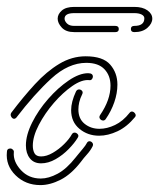

<svg xmlns="http://www.w3.org/2000/svg" viewBox="-40 -526 461 556"><path d="M259 -177Q253 -177 249.5 -182Q246 -187 250 -193Q280 -237 280 -278Q280 -307 262.5 -325.5Q245 -344 210 -344Q158 -344 108.5 -298.5Q59 -253 7 -185Q4 -182 1 -182Q-4 -182 -7.5 -188Q-11 -194 -7 -200Q27 -245 61 -282Q95 -319 131.5 -341Q168 -363 208 -363Q258 -363 279 -339Q300 -315 300 -281Q300 -256 291 -230Q282 -204 266 -181Q263 -177 259 -177ZM79 -53Q58 -53 46.5 -67.5Q35 -82 35 -105Q35 -135 53 -171Q71 -207 99.5 -239.5Q128 -272 159 -293Q190 -314 215 -314Q229 -314 229 -304Q229 -300 226 -296.5Q223 -293 218 -294Q197 -296 169.5 -277Q142 -258 116 -228Q90 -198 72.5 -164.5Q55 -131 55 -104Q55 -91 60 -82Q65 -73 79 -73Q95 -73 113 -83.5Q131 -94 146 -109Q161 -124 168 -137Q171 -142 176 -142Q181 -142 185 -137.5Q189 -133 185 -127Q176 -112 159 -94.5Q142 -77 121 -65Q100 -53 79 -53ZM247 -133Q214 -133 190 -153Q166 -173 166 -207Q166 -219 169.5 -232.5Q173 -246 180 -261Q183 -267 189 -267Q194 -267 197.5 -263Q201 -259 198 -253Q192 -241 189.5 -230Q187 -219 187 -209Q187 -182 205 -167.5Q223 -153 248 -153Q270 -153 293 -164Q316 -175 335 -199Q338 -203 342 -203Q347 -203 351 -197.5Q355 -192 351 -187Q328 -159 300.5 -146Q273 -133 247 -133ZM77 10Q34 10 5 -18.5Q-24 -47 -20 -86Q-20 -96 -10 -96Q-6 -96 -2.5 -92.5Q1 -89 0 -84Q-2 -58 20.5 -33.5Q43 -9 78 -9Q101 -9 127 -23Q153 -37 179 -70Q179 -70 185.5 -78Q192 -86 200 -95.5Q208 -105 211 -111Q214 -117 219 -117Q224 -117 227.5 -112.5Q231 -108 228 -102Q222 -90 212 -79Q202 -68 194 -57Q166 -21 135.5 -5.5Q105 10 77 10ZM175 -433Q151 -433 139 -446Q127 -459 127 -472Q127 -485 139 -495.5Q151 -506 175 -506H349Q373 -506 387 -496Q401 -486 401 -472Q401 -458 387 -445.5Q373 -433 349 -433Q339 -433 339 -442Q339 -451 349 -451Q378 -451 378 -473Q378 -480 370 -484Q362 -488 349 -488H175Q147 -488 147 -472Q147 -465 154 -458Q161 -451 175 -451H294Q304 -451 304 -442Q304 -433 294 -433Z"/></svg>

Font: Neonderthaw
Style: Regular
Weight: 400
Designer: Robert E. Leuschke
Foundry: Robert E. Leuschke
Version: Version 1.010; ttfautohint (v1.8.3)